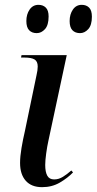

<svg xmlns="http://www.w3.org/2000/svg" viewBox="-20 -764 400 794"><path d="M154 10Q110 10 86.5 -16.5Q63 -43 63 -90Q63 -117 69 -152.5Q75 -188 83 -222L131 -453Q136 -474 136 -489Q136 -510 123 -518Q110 -526 81 -526H67L69 -536H256L180 -181Q175 -159 171 -129.5Q167 -100 167 -82Q167 -53 175.5 -37.5Q184 -22 204 -22Q223 -22 240.5 -33Q258 -44 275 -59L282 -51Q260 -28 227.5 -9Q195 10 154 10ZM311 -627Q291 -627 279.5 -639Q268 -651 268 -677Q268 -705 281.5 -724.5Q295 -744 318 -744Q337 -744 348.5 -732.5Q360 -721 360 -695Q360 -660 345 -643.5Q330 -627 311 -627ZM132 -627Q112 -627 100.5 -639Q89 -651 89 -677Q89 -705 102.5 -724.5Q116 -744 139 -744Q158 -744 169.5 -732.5Q181 -721 181 -696Q181 -660 166 -643.5Q151 -627 132 -627Z"/></svg>

Font: Noto Serif Display SemiCondensed Medium
Style: Italic
Weight: 500
Width: 4
Italic angle: -12°
Designer: Monotype Design Team
Foundry: Monotype Imaging Inc.
Version: Version 2.009